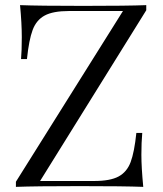

<svg xmlns="http://www.w3.org/2000/svg" viewBox="-20 -728 634 748"><path d="M347.2 -22.9Q409.7 -22.9 442.1 -40.5Q474.6 -58.1 489 -96.7Q503.4 -135.3 511.2 -210H534.2Q530.8 -173.3 530.8 -124.8Q530.8 -76.2 538.1 0Q463.9 -2.9 291 -2.9Q118.2 -2.9 42 0V-20L459 -685.1H249Q186.5 -685.1 154.1 -667.5Q121.6 -649.9 107.2 -611.3Q92.8 -572.8 85 -498H62Q64.9 -529.8 64.9 -583.3Q64.9 -636.7 58.1 -708Q131.8 -705.1 304.4 -705.1Q477.1 -705.1 549.8 -708V-688L136.2 -22.9Z"/></svg>

Font: PlayfairDisplay-Regular
Style: Regular
Weight: 400
Designer: Claus Eggers Sørensen
Foundry: Claus Eggers Sørensen
Version: Version 1.002;PS 001.002;hotconv 1.0.70;makeotf.lib2.5.58329